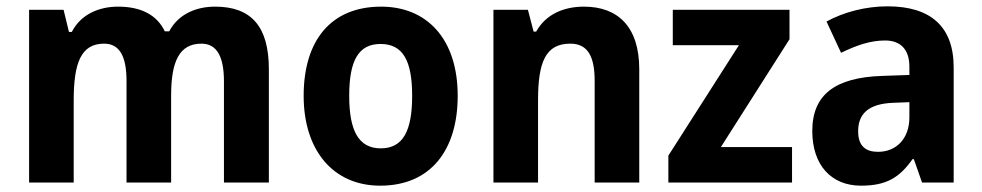

<svg xmlns="http://www.w3.org/2000/svg" viewBox="-20 -577 3104 607"><path d="M660 -556C601 -556 544 -533 515 -478H501C476 -530 426 -556 353 -556C295 -556 236 -533 207 -476H198L181 -546H72V0H213V-259C213 -376 235 -439 309 -439C358 -439 380 -399 380 -321V0H521V-275C521 -383 547 -439 617 -439C666 -439 688 -397 688 -320V0H830V-358C830 -495 773 -556 660 -556Z M1427 -274C1427 -456 1328 -556 1185 -556C1027 -556 940 -450 940 -274C940 -102 1033 10 1182 10C1342 10 1427 -103 1427 -274ZM1084 -274C1084 -385 1113 -438 1183 -438C1254 -438 1283 -385 1283 -274C1283 -163 1254 -108 1184 -108C1114 -108 1084 -163 1084 -274Z M1826 -556C1764 -556 1706 -533 1675 -477H1667L1649 -546H1540V0H1681V-260C1681 -381 1705 -439 1783 -439C1838 -439 1860 -399 1860 -321V0H2001V-358C2001 -493 1933 -556 1826 -556Z M2484 0V-112H2259L2476 -453V-546H2107V-434H2316L2093 -85V0Z M2786 -557C2717 -557 2648 -539 2593 -509L2639 -410C2688 -434 2732 -449 2778 -449C2827 -449 2855 -421 2855 -366V-340L2768 -337C2622 -332 2548 -279 2548 -163C2548 -56 2607 10 2702 10C2783 10 2824 -16 2865 -74H2869L2895 0H2995V-364C2995 -494 2921 -557 2786 -557ZM2804 -252 2855 -254V-206C2855 -137 2812 -97 2756 -97C2717 -97 2693 -115 2693 -162C2693 -215 2723 -249 2804 -252Z"/></svg>

Font: Noto Sans Kannada SemiCondensed
Style: Bold
Weight: 700
Width: 4
Designer: Jelle Bosma - Monotype Design Team
Foundry: Monotype Imaging Inc.
Version: Version 2.005